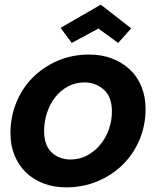

<svg xmlns="http://www.w3.org/2000/svg" viewBox="-20 -798 678 827"><path d="M607 -329Q607 -257 580.5 -195Q554 -133 508 -88Q462 -43 399.5 -17Q337 9 265 9Q211 9 167 -8Q123 -25 91.5 -55.5Q60 -86 42.5 -129Q25 -172 25 -224Q25 -295 50.5 -357Q76 -419 121.5 -464.5Q167 -510 229 -536.5Q291 -563 364 -563Q418 -563 462.5 -546Q507 -529 539.5 -498.5Q572 -468 589.5 -424.5Q607 -381 607 -329ZM170 -234Q170 -172 202.5 -141.5Q235 -111 284 -111Q323 -111 355.5 -128.5Q388 -146 412 -175Q436 -204 449 -241Q462 -278 462 -318Q462 -381 427 -412Q392 -443 344 -443Q305 -443 272.5 -425.5Q240 -408 217.5 -379Q195 -350 182.5 -312Q170 -274 170 -234ZM545 -676 489 -613 404 -675 289 -613 241 -678 414 -778Z"/></svg>

Font: SVN-Poppins SemiBold
Style: Italic
Weight: 600
Italic angle: -10°
Designer: Ninad Kale (Devanagari), Jonny Pinhorn (Latin)
Foundry: Indian Type Foundry
Version: Version 3.002 2017; ttfautohint (v1.8.3)